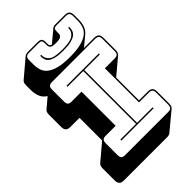

<svg xmlns="http://www.w3.org/2000/svg" viewBox="-316 -1103 1337 1337"><g transform="rotate(-45 352.5 -434.0)"><path d="M501 119H75Q51 119 40 108Q29 97 29 73V-46Q29 -59 32.5 -68Q36 -77 43 -83L164 -185V-408H75Q51 -408 40 -419Q29 -430 29 -454V-575Q29 -588 32.5 -597Q36 -606 43 -612L114 -672Q83 -692 72 -722Q61 -752 61 -788V-832Q61 -845 64.5 -854Q68 -863 75 -869L204 -978Q209 -982 217.5 -984.5Q226 -987 236 -987H332Q353 -987 362 -978.5Q371 -970 371 -946V-925Q371 -918 375 -912.5Q379 -907 389 -905L479 -980L478 -979Q482 -983 489 -985Q496 -987 507 -987H598Q622 -987 633 -976Q644 -965 644 -941V-897Q644 -864 634.5 -836Q625 -808 600 -788L530 -730H630Q654 -730 665 -719Q676 -708 676 -684V-563Q676 -550 672.5 -541Q669 -532 662 -526L543 -426V-201H630Q654 -201 665 -190Q676 -179 676 -155V-36Q676 -23 672.5 -14Q669 -5 662 1L532 109Q528 113 519.5 116Q511 119 501 119ZM634 -897V-941Q634 -960 625.5 -968.5Q617 -977 598 -977H507Q490 -977 483.5 -970.5Q477 -964 477 -946V-925Q477 -911 466 -901.5Q455 -892 418 -892Q381 -892 371 -901.5Q361 -911 361 -925V-946Q361 -964 354.5 -970.5Q348 -977 332 -977H236Q217 -977 208.5 -968.5Q200 -960 200 -941V-897Q200 -865 209.5 -838.5Q219 -812 243.5 -793.5Q268 -775 310 -764.5Q352 -754 417 -754Q482 -754 524 -764.5Q566 -775 590.5 -793.5Q615 -812 624.5 -838.5Q634 -865 634 -897ZM551 -907H561V-898Q561 -884 555.5 -869.5Q550 -855 535 -843.5Q520 -832 491 -825Q462 -818 416 -818Q370 -818 342 -825Q314 -832 299.5 -843.5Q285 -855 280.5 -869.5Q276 -884 276 -898V-907H286V-898Q286 -871 310.5 -849.5Q335 -828 416 -828Q497 -828 524 -849.5Q551 -871 551 -898ZM204 0H630Q649 0 657.5 -8.5Q666 -17 666 -36V-155Q666 -174 657.5 -182.5Q649 -191 630 -191H533V-527H630Q649 -527 657.5 -535.5Q666 -544 666 -563V-684Q666 -703 657.5 -711.5Q649 -720 630 -720H204Q185 -720 176.5 -711.5Q168 -703 168 -684V-563Q168 -544 176.5 -535.5Q185 -527 204 -527H303V-191H204Q185 -191 176.5 -182.5Q168 -174 168 -155V-36Q168 -17 176.5 -8.5Q185 0 204 0ZM576 -90H258V-100H413V-620H258V-630H576V-620H423V-100H576Z"/></g></svg>

Font: Bungee Shade
Style: Regular
Weight: 400
Designer: David Jonathan Ross
Foundry: David Jonathan Ross
Version: Version 1.001;PS 1.0;hotconv 1.0.72;makeotf.lib2.5.5900